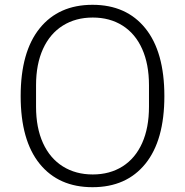

<svg xmlns="http://www.w3.org/2000/svg" viewBox="-20 -766 770 799"><path d="M66 -366Q66 -550 145 -648Q224 -746 365 -746Q506 -746 585 -648Q664 -550 664 -366Q664 -182 585 -84.5Q506 13 365 13Q224 13 145 -84.5Q66 -182 66 -366ZM600 -322V-411Q600 -499 571.5 -562.5Q543 -626 490 -659.5Q437 -693 366 -693Q295 -693 241.5 -659.5Q188 -626 159 -562.5Q130 -499 130 -411V-322Q130 -234 159 -170.5Q188 -107 241.5 -73.5Q295 -40 366 -40Q437 -40 490 -73.5Q543 -107 571.5 -170.5Q600 -234 600 -322Z"/></svg>

Font: IBM Plex Sans JP Light
Style: Regular
Weight: 300
Designer: Mike Abbink; Paul van der Laan; Pieter van Rosmalen; Wujin Sim; Yejin Wi; Jinhee Kim; Boomi Park; Yona Kim; Kichan Ma
Foundry: Sandoll Inc.
Version: Version 1.002